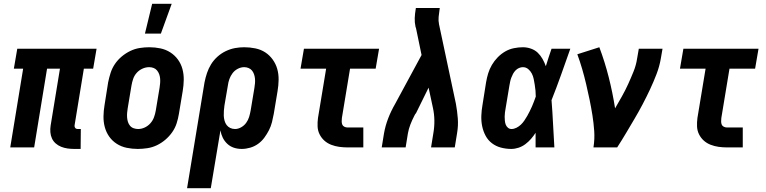

<svg xmlns="http://www.w3.org/2000/svg" viewBox="-20 -777 4040 1012"><path d="M371 8Q353 8 335.5 5.5Q318 3 302 -3.5Q286 -10 273.5 -21Q261 -32 254 -47Q247 -62 245.5 -80Q244 -98 247 -116L296 -415H228L160 0H34L102 -415H53L71 -520H489L471 -415H422L373 -116Q372 -108 376.5 -102.5Q381 -97 389 -97H406L405 8Z M706 8Q676 8 647.5 2Q619 -4 595.5 -19Q572 -34 556 -56.5Q540 -79 532.5 -106.5Q525 -134 525.5 -164Q526 -194 531 -223L550 -343Q555 -368 563 -393Q571 -418 586 -440Q601 -462 622 -479.5Q643 -497 667 -508.5Q691 -520 716.5 -524Q742 -528 767 -528Q797 -528 825.5 -522Q854 -516 877.5 -501Q901 -486 917.5 -463.5Q934 -441 941.5 -413.5Q949 -386 948.5 -356Q948 -326 943 -297L923 -177Q919 -152 911 -127Q903 -102 887.5 -80Q872 -58 851.5 -40.5Q831 -23 807 -11.5Q783 0 757 4Q731 8 706 8ZM708 -97Q726 -97 743 -105Q760 -113 772.5 -127Q785 -141 791.5 -158.5Q798 -176 801 -194L821 -314Q823 -326 824 -338.5Q825 -351 824 -363Q823 -375 819 -386Q815 -397 807.5 -406Q800 -415 789 -419Q778 -423 766 -423Q748 -423 730.5 -415Q713 -407 700.5 -393Q688 -379 682 -361.5Q676 -344 673 -326L653 -206Q651 -194 650 -181.5Q649 -169 650 -157Q651 -145 654.5 -134Q658 -123 665.5 -114Q673 -105 684.5 -101Q696 -97 708 -97ZM744 -600 782 -757H885L828 -600Z M966 215 1058 -343Q1063 -368 1071 -392Q1079 -416 1092.5 -438Q1106 -460 1126 -478Q1146 -496 1170 -507.5Q1194 -519 1218.5 -523.5Q1243 -528 1267 -528Q1297 -528 1326 -522Q1355 -516 1378 -501Q1401 -486 1417.5 -463Q1434 -440 1441.5 -413Q1449 -386 1448.5 -356Q1448 -326 1443 -297L1423 -177Q1419 -155 1413.5 -133Q1408 -111 1397.5 -90.5Q1387 -70 1373 -51Q1359 -32 1340 -18.5Q1321 -5 1298.5 1.5Q1276 8 1254 8Q1232 8 1212.5 1.5Q1193 -5 1178 -19Q1163 -33 1154 -51.5Q1145 -70 1142 -90L1091 215ZM1219 -97Q1235 -97 1251 -106Q1267 -115 1277.5 -129.5Q1288 -144 1293 -160.5Q1298 -177 1301 -194L1321 -314Q1323 -326 1324 -338Q1325 -350 1324 -362Q1323 -374 1319 -385.5Q1315 -397 1308 -405.5Q1301 -414 1290 -418.5Q1279 -423 1267 -423Q1250 -423 1233.5 -414.5Q1217 -406 1206 -391.5Q1195 -377 1189 -360Q1183 -343 1181 -326L1163 -221Q1161 -207 1160 -193.5Q1159 -180 1159.5 -167Q1160 -154 1163.5 -141Q1167 -128 1174.5 -118Q1182 -108 1193.5 -102.5Q1205 -97 1219 -97Z M1812 0Q1790 0 1768 -3Q1746 -6 1725.5 -14Q1705 -22 1689.5 -36Q1674 -50 1664.5 -69Q1655 -88 1654 -110Q1653 -132 1656 -155L1699 -415H1564L1582 -520H1978L1960 -415H1825L1782 -155Q1781 -146 1781 -137Q1781 -128 1784 -120.5Q1787 -113 1795 -109Q1803 -105 1812 -105H1895V0Z M1992 0 2004 -74Q2011 -114 2026 -153Q2041 -192 2063 -230L2202 -487L2173 -627Q2172 -630 2171.5 -632Q2171 -634 2170 -636V-637Q2165 -659 2166 -682Q2167 -705 2171 -728L2172 -735H2298L2297 -728Q2294 -708 2292 -688Q2290 -668 2294 -649L2383 -230Q2390 -192 2393 -153Q2396 -114 2389 -74L2377 0H2252L2264 -74Q2270 -108 2269.5 -142Q2269 -176 2262 -208L2239 -315L2173 -181Q2170 -178 2168 -174.5Q2166 -171 2164 -167Q2152 -144 2143 -120.5Q2134 -97 2130 -74L2118 0Z M2675 8Q2647 8 2620.5 1Q2594 -6 2573 -22Q2552 -38 2539.5 -61.5Q2527 -85 2521.5 -111.5Q2516 -138 2517 -166.5Q2518 -195 2523 -223L2542 -343Q2546 -367 2553 -390Q2560 -413 2572.5 -434.5Q2585 -456 2603 -474.5Q2621 -493 2642.5 -505.5Q2664 -518 2688.5 -523Q2713 -528 2736 -528Q2758 -528 2779 -520.5Q2800 -513 2814.5 -499Q2829 -485 2839.5 -466.5Q2850 -448 2857 -428Q2864 -451 2871.5 -474Q2879 -497 2887 -520H2986Q2962 -452 2938 -384.5Q2914 -317 2887 -249Q2892 -187 2895 -124.5Q2898 -62 2902 0H2803Q2803 -19 2803 -38.5Q2803 -58 2803 -77Q2792 -60 2779 -45Q2766 -30 2749.5 -17.5Q2733 -5 2713.5 1.5Q2694 8 2675 8ZM2676 -97Q2689 -97 2702 -103.5Q2715 -110 2725.5 -120Q2736 -130 2744 -142Q2752 -154 2759 -166Q2766 -178 2772 -190.5Q2778 -203 2784 -216Q2790 -229 2794.5 -242Q2799 -255 2804 -268Q2804 -284 2802.5 -299.5Q2801 -315 2798.5 -330.5Q2796 -346 2793 -361Q2790 -376 2783 -389.5Q2776 -403 2764 -413Q2752 -423 2736 -423Q2726 -423 2715.5 -418.5Q2705 -414 2697 -405.5Q2689 -397 2684 -387.5Q2679 -378 2675 -367.5Q2671 -357 2669 -347Q2667 -337 2665 -326L2645 -206Q2643 -195 2641.5 -184Q2640 -173 2640 -162.5Q2640 -152 2641 -141Q2642 -130 2645.5 -120.5Q2649 -111 2657 -104Q2665 -97 2676 -97Z M3108 0Q3115 -44 3112 -86.5Q3109 -129 3102.5 -170Q3096 -211 3087.5 -252Q3079 -293 3069.5 -333.5Q3060 -374 3048.5 -413.5Q3037 -453 3023 -491L3139 -528Q3168 -451 3188.5 -370Q3209 -289 3222 -206Q3240 -237 3258 -269Q3276 -301 3291 -334Q3306 -367 3319.5 -400.5Q3333 -434 3338 -468L3347 -520H3472L3463 -468Q3456 -427 3440.5 -386.5Q3425 -346 3406.5 -306.5Q3388 -267 3367.5 -228Q3347 -189 3324.5 -151Q3302 -113 3279.5 -75Q3257 -37 3233 0Z M3812 0Q3790 0 3768 -3Q3746 -6 3725.5 -14Q3705 -22 3689.5 -36Q3674 -50 3664.5 -69Q3655 -88 3654 -110Q3653 -132 3656 -155L3699 -415H3564L3582 -520H3978L3960 -415H3825L3782 -155Q3781 -146 3781 -137Q3781 -128 3784 -120.5Q3787 -113 3795 -109Q3803 -105 3812 -105H3895V0Z"/></svg>

Font: Iosevka Curly Extrabold
Style: Italic
Weight: 800
Italic angle: -9°
Monospace: yes
Designer: Belleve Invis
Foundry: Belleve Invis
Version: Version 22.1.2; ttfautohint (v1.8.4)